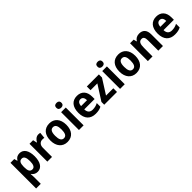

<svg xmlns="http://www.w3.org/2000/svg" viewBox="322 -2343 4166 4166"><g transform="rotate(-45 2405.0 -260.5)"><path d="M351 -557C282 -557 241 -527 210 -475H203L183 -547H67V240H210V27C210 -1 207 -33 205 -64H210C238 -22 281 10 350 10C464 10 540 -91 540 -274C540 -457 469 -557 351 -557ZM305 -440C365 -440 394 -385 394 -274C394 -165 365 -109 305 -109C234 -109 210 -163 210 -269V-289C212 -392 237 -440 305 -440Z M929 -557C867 -557 816 -510 788 -455H781L761 -547H651V0H795V-278C794 -374 852 -416 913 -416C938 -416 956 -414 970 -410L984 -550C968 -554 947 -557 929 -557Z M1509 -274C1509 -456 1410 -557 1267 -557C1108 -557 1021 -450 1021 -274C1021 -102 1115 10 1264 10C1424 10 1509 -103 1509 -274ZM1167 -274C1167 -385 1196 -443 1265 -443C1335 -443 1363 -384 1363 -274C1363 -164 1335 -103 1266 -103C1196 -103 1167 -164 1167 -274Z M1693 -761C1646 -761 1615 -741 1615 -687C1615 -635 1647 -614 1693 -614C1738 -614 1771 -635 1771 -687C1771 -741 1739 -761 1693 -761ZM1764 -547H1621V0H1764Z M2112 -556C1966 -556 1875 -458 1875 -270C1875 -86 1972 10 2130 10C2206 10 2258 -2 2308 -28V-140C2254 -112 2207 -100 2146 -100C2064 -100 2021 -148 2019 -235H2337V-308C2337 -465 2253 -556 2112 -556ZM2115 -451C2173 -451 2202 -403 2203 -334H2021C2026 -413 2061 -451 2115 -451Z M2789 0V-113H2565L2780 -452V-547H2410V-433H2619L2397 -86V0Z M2955 -761C2908 -761 2877 -741 2877 -687C2877 -635 2909 -614 2955 -614C3000 -614 3033 -635 3033 -687C3033 -741 3001 -761 2955 -761ZM3026 -547H2883V0H3026Z M3625 -274C3625 -456 3526 -557 3383 -557C3224 -557 3137 -450 3137 -274C3137 -102 3231 10 3380 10C3540 10 3625 -103 3625 -274ZM3283 -274C3283 -385 3312 -443 3381 -443C3451 -443 3479 -384 3479 -274C3479 -164 3451 -103 3382 -103C3312 -103 3283 -164 3283 -274Z M4024 -557C3956 -557 3903 -528 3872 -475H3865L3847 -547H3736V0H3879V-259C3879 -380 3903 -438 3980 -438C4034 -438 4056 -398 4056 -320V0H4199V-358C4199 -493 4133 -557 4024 -557Z M4544 -556C4398 -556 4307 -458 4307 -270C4307 -86 4404 10 4562 10C4638 10 4690 -2 4740 -28V-140C4686 -112 4639 -100 4578 -100C4496 -100 4453 -148 4451 -235H4769V-308C4769 -465 4685 -556 4544 -556ZM4547 -451C4605 -451 4634 -403 4635 -334H4453C4458 -413 4493 -451 4547 -451Z"/></g></svg>

Font: Noto Sans Devanagari SemiCondensed
Style: Bold
Weight: 700
Width: 4
Designer: Jelle Bosma - Monotype Design Team
Foundry: Monotype Imaging Inc.
Version: Version 2.004